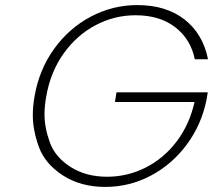

<svg xmlns="http://www.w3.org/2000/svg" viewBox="-20 -728 838 755"><path d="M746 -495Q730 -574 669 -621Q608 -668 513 -668Q430 -668 356 -629Q282 -590 230.5 -518Q179 -446 162 -350Q155 -312 155 -278Q155 -226 176 -168Q197 -110 257.5 -71.5Q318 -33 401 -33Q481 -33 552.5 -69Q624 -105 674.5 -171.5Q725 -238 745 -327H432L438 -365H797L792 -335Q772 -237 714 -159Q656 -81 572.5 -37Q489 7 394 7Q297 7 227 -38.5Q157 -84 133 -150Q109 -216 109 -275Q109 -311 116 -350Q134 -454 192.5 -535.5Q251 -617 337 -662.5Q423 -708 520 -708Q633 -708 705.5 -651.5Q778 -595 798 -495Z"/></svg>

Font: Fz Poppins ExtLt
Style: Italic
Weight: 200
Italic angle: -10°
Designer: Ninad Kale (Devanagari), Jonny Pinhorn (Latin)
Foundry: Indian Type Foundry
Version: Vit hóa bi Vntype.Com & FontZin.Com